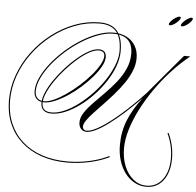

<svg xmlns="http://www.w3.org/2000/svg" viewBox="-170 -1094 1749 1713"><g transform="rotate(5 705.0 -237.0)"><path d="M1401 262Q1401 147 1351 40L1360 35Q1411 144 1411 263Q1411 344 1385.5 404.5Q1360 465 1313.5 498.5Q1267 532 1204 532Q1147 532 1098 505.5Q1049 479 1013 431.5Q977 384 957 320Q937 256 937 181Q937 62 978 -41Q1019 -144 1104 -255Q1026 -174 954.5 -110.5Q883 -47 822 -2Q761 43 712 66.5Q663 90 630 90Q599 90 579.5 68Q560 46 560 10Q560 -33 589.5 -77.5Q619 -122 665 -169.5Q711 -217 763.5 -269.5Q816 -322 862 -379.5Q908 -437 937.5 -501.5Q967 -566 967 -638Q967 -803 793 -803Q730 -803 658 -776.5Q586 -750 513.5 -705Q441 -660 375 -601.5Q309 -543 258 -479Q207 -415 177 -351.5Q147 -288 147 -232Q147 -192 168.5 -170.5Q190 -149 230 -149Q268 -149 319 -172.5Q370 -196 426 -235Q482 -274 536 -322.5Q590 -371 633.5 -421.5Q677 -472 703 -518Q729 -564 729 -597Q729 -643 676 -643Q640 -643 592.5 -617Q545 -591 493.5 -547Q442 -503 392.5 -448.5Q343 -394 303.5 -336.5Q264 -279 240.5 -226Q217 -173 217 -133Q217 -55 303 -55Q358 -55 420 -82.5Q482 -110 544.5 -157.5Q607 -205 664 -265.5Q721 -326 765 -393Q809 -460 835 -527Q861 -594 861 -652Q861 -771 813 -827Q765 -883 664 -883Q551 -883 443.5 -842Q336 -801 242 -728.5Q148 -656 77 -561Q6 -466 -34 -356.5Q-74 -247 -74 -132Q-74 -18 -35 74Q4 166 77 232Q150 298 252.5 333Q355 368 482 368Q581 368 677.5 347Q774 326 853 287L856 297Q776 336 678 357Q580 378 482 378Q353 378 249 342Q145 306 70.5 239Q-4 172 -44 78Q-84 -16 -84 -132Q-84 -248 -43.5 -359.5Q-3 -471 69 -567.5Q141 -664 236 -737Q331 -810 440 -851.5Q549 -893 664 -893Q769 -893 820 -833.5Q871 -774 871 -652Q871 -589 846 -519.5Q821 -450 777 -382Q733 -314 676 -253.5Q619 -193 555 -146Q491 -99 426.5 -72Q362 -45 302 -45Q256 -45 231.5 -68Q207 -91 207 -133Q207 -175 230.5 -229.5Q254 -284 294.5 -342.5Q335 -401 384.5 -456Q434 -511 487 -555.5Q540 -600 589 -626.5Q638 -653 676 -653Q710 -653 726.5 -636.5Q743 -620 743 -588Q743 -551 717 -504Q691 -457 647.5 -406.5Q604 -356 550 -308Q496 -260 438 -222Q380 -184 326 -161.5Q272 -139 230 -139Q186 -139 161.5 -163.5Q137 -188 137 -232Q137 -290 167 -354.5Q197 -419 249 -484.5Q301 -550 367.5 -609Q434 -668 507.5 -714Q581 -760 654.5 -786.5Q728 -813 793 -813Q861 -813 911.5 -787Q962 -761 990 -713.5Q1018 -666 1018 -603Q1018 -546 995 -489Q972 -432 934 -377Q896 -322 851 -270.5Q806 -219 761 -172Q716 -125 678 -84.5Q640 -44 617 -11Q594 22 594 45Q594 61 604 70.5Q614 80 630 80Q675 80 751.5 33Q828 -14 926.5 -99.5Q1025 -185 1134 -301L1438 -661H1494Q1407 -591 1329 -505.5Q1251 -420 1186.5 -326.5Q1122 -233 1075 -139.5Q1028 -46 1002 42Q976 130 976 205Q976 296 1005.5 367.5Q1035 439 1087 480.5Q1139 522 1204 522Q1264 522 1308 489.5Q1352 457 1376.5 398.5Q1401 340 1401 262ZM1368 -1006Q1379 -1006 1379 -998Q1379 -985 1362.5 -967Q1346 -949 1325 -935.5Q1304 -922 1288 -922Q1278 -922 1278 -930Q1278 -942 1294.5 -960Q1311 -978 1332.5 -992Q1354 -1006 1368 -1006ZM1476 -1006Q1487 -1006 1487 -998Q1487 -985 1470.5 -967Q1454 -949 1433 -935.5Q1412 -922 1396 -922Q1386 -922 1386 -930Q1386 -942 1402.5 -960Q1419 -978 1440.5 -992Q1462 -1006 1476 -1006Z"/></g></svg>

Font: Ballet
Style: Regular
Weight: 400
Designer: Maximiliano R. Sproviero
Foundry: Omnibus-Type
Version: Version 1.100